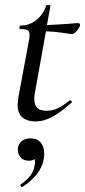

<svg xmlns="http://www.w3.org/2000/svg" viewBox="-20 -477 342 773"><path d="M127 -397Q154 -419 166 -454Q166 -457 173 -457Q177 -457 180.5 -455.5Q184 -454 183 -453L169 -376Q193 -377 215 -378.5Q237 -380 255 -381Q284 -384 295 -384Q299 -384 301 -381Q303 -378 302 -374Q299 -364 289 -352Q279 -340 269 -340Q264 -340 231.5 -345Q199 -350 165 -351L121 -106Q118 -91 118 -79Q118 -54 130 -42.5Q142 -31 168 -31Q192 -31 213.5 -41.5Q235 -52 261 -73H262Q265 -73 268 -70Q271 -67 269 -65Q224 -24 189.5 -6Q155 12 123 12Q91 12 71 -3.5Q51 -19 51 -56Q51 -62 53 -80L95 -306Q99 -323 99 -337Q99 -351 91 -355.5Q83 -360 61 -360Q58 -360 58 -365Q58 -368 59.5 -371Q61 -374 62 -374Q99 -374 127 -397ZM64 265Q113 232 119 191Q121 179 121 175Q121 171 119 163Q112 170 96 170Q73 170 61.5 155Q50 140 52 120Q54 102 67.5 91Q81 80 103 80Q129 80 143.5 96.5Q158 113 158 141Q158 218 71 275L69 276Q65 276 63 271.5Q61 267 64 265Z"/></svg>

Font: CormorantInfant-MediumItalic
Style: Italic
Weight: 500
Italic angle: -10°
Designer: Christian Thalmann (Catharsis Fonts)
Foundry: Catharsis Fonts
Version: Version 3.303